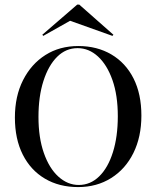

<svg xmlns="http://www.w3.org/2000/svg" viewBox="-20 -776 658 808"><path d="M308.9 11.3Q229 11.3 169 -24.2Q108.9 -59.7 75.8 -125.4Q42.7 -191.1 42.7 -281.5Q42.7 -371 77 -438.7Q111.3 -506.5 171 -544.4Q230.6 -582.3 309.7 -582.3Q388.7 -582.3 448.8 -546.8Q508.9 -511.3 541.9 -446Q575 -380.6 575 -289.5Q575 -200 541.5 -132.3Q508.1 -64.5 447.6 -26.6Q387.1 11.3 308.9 11.3ZM311.3 2.4Q360.5 2.4 397.6 -33.9Q434.7 -70.2 455.2 -135.5Q475.8 -200.8 475.8 -287.1Q475.8 -375 453.2 -439.1Q430.6 -503.2 392.3 -538.3Q354 -573.4 306.5 -573.4Q257.3 -573.4 220.6 -537.1Q183.9 -500.8 162.9 -435.5Q141.9 -370.2 141.9 -283.9Q141.9 -196.8 164.5 -132.3Q187.1 -67.7 225.8 -32.7Q264.5 2.4 311.3 2.4ZM162.1 -625 158.1 -629.8 304.8 -756.5H313.7L457.3 -629.8L453.2 -625L256.5 -695.2L302.4 -704Z"/></svg>

Font: Playfair 144pt SemiCondensed Medium
Style: Regular
Weight: 500
Width: 4
Designer: Claus Eggers Sørensen
Foundry: Claus Eggers Sørensen
Version: Version 2.203